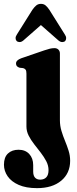

<svg xmlns="http://www.w3.org/2000/svg" viewBox="-50 -738 400 995"><path d="M260.5 -114.5Q260.5 -86 268.5 -59.5Q276.5 -33 287 -7.8Q297.5 17.5 305.5 43Q313.5 68.5 313.5 95Q313.5 160 267.2 198.5Q221 237 142 237Q85 237 47 220.2Q9 203.5 -10.2 175.8Q-29.5 148 -29.5 115.5Q-29.5 77 -8.8 57.5Q12 38 46 38Q81 38 101.5 60Q122 82 122 118V151Q122 172 131.5 182.5Q141 193 159 193Q179.5 192.5 190.5 180.2Q201.5 168 201.5 143.5Q201.5 120 189.8 97.5Q178 75 161.2 53.2Q144.5 31.5 127.2 9.5Q110 -12.5 98.5 -35.2Q87 -58 87 -82.5V-356.5Q87 -371 82.8 -376.8Q78.5 -382.5 70 -385L51.5 -387Q42.5 -390 37.8 -395Q33 -400 33 -409Q33 -426 60 -436L179.5 -477Q198 -483 209 -485.8Q220 -488.5 232.5 -488.5Q245 -488.5 252.8 -480.8Q260.5 -473 260.5 -460.5ZM193.8 -636H130.2L253.3 -528Q263.1 -520 272.6 -520Q282.1 -520 287.8 -525.5Q292.6 -531 292.8 -540.2Q293 -549.5 285.3 -560.5L205.9 -687Q195.8 -702 186.1 -710Q176.4 -718 162.2 -718Q148 -718 138.1 -710Q128.2 -702 117.7 -687L38.3 -560.5Q30.6 -549.5 30.8 -540.2Q31 -531 36.3 -525.5Q42.3 -520 51.6 -520Q61 -520 70.7 -528Z"/></svg>

Font: Fraunces
Style: Bold
Weight: 700
Version: Version 1.000;[b76b70a41]